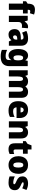

<svg xmlns="http://www.w3.org/2000/svg" viewBox="2274 -3080 1045 5634"><g transform="rotate(90 2797.0 -262.5)"><path d="M375 -413H267V0H86V-413H17V-505L88 -551V-560Q88 -668 130 -716.5Q172 -765 265 -765Q304 -765 336 -758.5Q368 -752 406 -739L368 -617Q354 -621 338.5 -624Q323 -627 305 -627Q267 -627 267 -570V-553H375Z M756 -563Q770 -563 784.5 -561Q799 -559 809 -557L794 -379Q784 -382 770.5 -383.5Q757 -385 734 -385Q707 -385 682 -376Q657 -367 641 -343Q625 -319 625 -274V0H444V-553H580L607 -465H616Q635 -503 673 -533Q711 -563 756 -563Z M1114 -563Q1211 -563 1266 -512Q1321 -461 1321 -363V0H1195L1161 -73H1157Q1125 -30 1088.5 -10Q1052 10 989 10Q918 10 876 -38Q834 -86 834 -169Q834 -258 891 -301Q948 -344 1055 -349L1141 -352V-362Q1141 -398 1124.5 -414Q1108 -430 1078 -430Q1049 -430 1012.5 -419Q976 -408 937 -389L886 -513Q931 -537 988 -550Q1045 -563 1114 -563ZM1102 -245Q1056 -243 1036.5 -226.5Q1017 -210 1017 -179Q1017 -150 1030.5 -136.5Q1044 -123 1067 -123Q1097 -123 1119 -145Q1141 -167 1141 -202V-247Z M1607 -563Q1658 -563 1690.5 -542.5Q1723 -522 1746 -485H1751L1765 -553H1921V-16Q1921 108 1853 174Q1785 240 1640 240Q1580 240 1533 232Q1486 224 1443 205V52Q1491 74 1533.5 84.5Q1576 95 1631 95Q1740 95 1740 10V1Q1740 -13 1741.5 -32.5Q1743 -52 1746 -70H1740Q1720 -34 1687.5 -12Q1655 10 1603 10Q1520 10 1469.5 -64Q1419 -138 1419 -275Q1419 -413 1470.5 -488Q1522 -563 1607 -563ZM1672 -418Q1602 -418 1602 -272Q1602 -200 1620 -167.5Q1638 -135 1675 -135Q1716 -135 1733 -164.5Q1750 -194 1750 -256V-281Q1750 -349 1733.5 -383.5Q1717 -418 1672 -418Z M2671 -563Q2759 -563 2804.5 -514Q2850 -465 2850 -360V0H2669V-303Q2669 -363 2654 -389Q2639 -415 2610 -415Q2568 -415 2552 -375.5Q2536 -336 2536 -260V0H2355V-303Q2355 -362 2341.5 -388.5Q2328 -415 2299 -415Q2255 -415 2239 -372Q2223 -329 2223 -244V0H2042V-553H2181L2205 -485H2211Q2231 -520 2270.5 -541.5Q2310 -563 2366 -563Q2423 -563 2459 -542.5Q2495 -522 2515 -487H2523Q2547 -523 2584.5 -543Q2622 -563 2671 -563Z M3200 -563Q3313 -563 3378 -499Q3443 -435 3443 -310V-225H3129Q3130 -177 3158 -150.5Q3186 -124 3240 -124Q3287 -124 3327 -134Q3367 -144 3410 -166V-31Q3371 -10 3326 0Q3281 10 3217 10Q3094 10 3021 -59.5Q2948 -129 2948 -273Q2948 -419 3016 -491Q3084 -563 3200 -563ZM3206 -434Q3175 -434 3154.5 -413Q3134 -392 3131 -343H3278Q3278 -385 3259 -409.5Q3240 -434 3206 -434Z M3863 -563Q3944 -563 3993 -513Q4042 -463 4042 -360V0H3861V-304Q3861 -359 3847.5 -387Q3834 -415 3801 -415Q3754 -415 3737.5 -373.5Q3721 -332 3721 -246V0H3540V-553H3679L3702 -482H3709Q3733 -521 3771 -542Q3809 -563 3863 -563Z M4413 -137Q4435 -137 4455.5 -142.5Q4476 -148 4498 -156V-21Q4468 -7 4435 1.5Q4402 10 4355 10Q4274 10 4229 -32.5Q4184 -75 4184 -182V-413H4120V-494L4200 -548L4245 -664H4365V-553H4490V-413H4365V-191Q4365 -137 4413 -137Z M5080 -278Q5080 -193 5050.5 -128Q5021 -63 4963.5 -26.5Q4906 10 4820 10Q4741 10 4683 -26.5Q4625 -63 4594 -127.5Q4563 -192 4563 -278Q4563 -409 4629.5 -486Q4696 -563 4823 -563Q4898 -563 4956 -530Q5014 -497 5047 -433Q5080 -369 5080 -278ZM4746 -277Q4746 -205 4763.5 -167.5Q4781 -130 4822 -130Q4862 -130 4879 -167.5Q4896 -205 4896 -278Q4896 -350 4879 -386.5Q4862 -423 4821 -423Q4782 -423 4764 -386.5Q4746 -350 4746 -277Z M5560 -170Q5560 -88 5507 -39Q5454 10 5341 10Q5288 10 5244.5 3.5Q5201 -3 5156 -21V-174Q5201 -152 5249 -140.5Q5297 -129 5330 -129Q5386 -129 5386 -158Q5386 -169 5378 -178Q5370 -187 5347 -198.5Q5324 -210 5280 -229Q5218 -257 5186.5 -296Q5155 -335 5155 -400Q5155 -480 5212 -521.5Q5269 -563 5366 -563Q5417 -563 5462 -551Q5507 -539 5554 -516L5506 -393Q5471 -411 5434 -422.5Q5397 -434 5371 -434Q5328 -434 5328 -410Q5328 -400 5335.5 -392.5Q5343 -385 5364 -374.5Q5385 -364 5428 -345Q5492 -316 5526 -278Q5560 -240 5560 -170Z"/></g></svg>

Font: Noto Sans Bengali SemiCondensed Black
Style: Regular
Weight: 900
Width: 4
Designer: Joana Ranito - Universal Thirst; Jelle Bosma - Monotype Design Team
Foundry: Universal Thirst ehf.
Version: Version 3.000; ttfautohint (v1.8.4.7-5d5b)